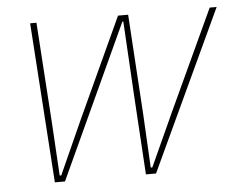

<svg xmlns="http://www.w3.org/2000/svg" viewBox="-42 -556 749 605"><g transform="rotate(-5 332.0 -253.0)"><path d="M74 -506H94L115 -189L125 -20H130L206 -189L352 -506H384L404 -189L413 -20H418L495 -189L642 -506H664L428 0H396L381 -243L367 -486H364L252 -243L140 0H108Z"/></g></svg>

Font: IBM Plex Sans Cond Thin
Style: Italic
Weight: 100
Width: 3
Italic angle: -11°
Designer: Mike Abbink, Paul van der Laan, Pieter van Rosmalen
Foundry: Bold Monday
Version: Version 1.3